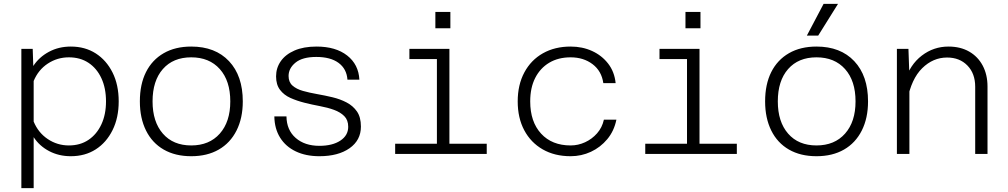

<svg xmlns="http://www.w3.org/2000/svg" viewBox="-20 -800 5240 998"><path d="M348 -558Q422 -558 477.5 -522.5Q533 -487 565 -423Q597 -359 597 -273Q597 -188 565 -123.5Q533 -59 477.5 -23.5Q422 12 348 12Q286 12 235.5 -14.5Q185 -41 155 -87V178H91V-546H150L153 -457Q183 -503 234 -530.5Q285 -558 348 -558ZM338 -44Q397 -44 440 -73Q483 -102 507 -153.5Q531 -205 531 -273Q531 -342 507 -393.5Q483 -445 440 -473.5Q397 -502 338 -502Q278 -502 228.5 -469.5Q179 -437 155 -379V-168Q179 -110 228.5 -77Q278 -44 338 -44Z M974 12Q891 12 831 -22.5Q771 -57 739 -121.5Q707 -186 707 -273Q707 -362 739 -425.5Q771 -489 831 -523.5Q891 -558 974 -558Q1099 -558 1170.5 -482Q1242 -406 1242 -273Q1242 -186 1209.5 -121.5Q1177 -57 1117 -22.5Q1057 12 974 12ZM974 -44Q1068 -44 1122.5 -105.5Q1177 -167 1177 -273Q1177 -380 1122.5 -441Q1068 -502 974 -502Q880 -502 826.5 -441Q773 -380 773 -273Q773 -167 826.5 -105.5Q880 -44 974 -44Z M1640 12Q1570 12 1517.5 -13Q1465 -38 1436 -84.5Q1407 -131 1406 -195H1469Q1470 -124 1517 -83Q1564 -42 1640 -42Q1708 -42 1749 -69Q1790 -96 1790 -141Q1790 -176 1769.5 -196.5Q1749 -217 1716 -229Q1683 -241 1642.5 -248.5Q1602 -256 1562.5 -266Q1523 -276 1489.5 -291Q1456 -306 1435.5 -333Q1415 -360 1415 -403Q1415 -447 1439.5 -482Q1464 -517 1511 -537.5Q1558 -558 1625 -558Q1725 -558 1784.5 -511.5Q1844 -465 1848 -386H1786Q1782 -442 1740 -473Q1698 -504 1624 -504Q1552 -504 1516 -474.5Q1480 -445 1480 -405Q1480 -373 1500.5 -355Q1521 -337 1554.5 -327.5Q1588 -318 1628 -311Q1668 -304 1708 -294.5Q1748 -285 1781.5 -267.5Q1815 -250 1835.5 -220.5Q1856 -191 1856 -142Q1856 -71 1797 -29.5Q1738 12 1640 12Z M2251 0V-546H2316V0ZM2034 0V-53H2510V0ZM2108 -493V-546H2283V-493ZM2243 -653V-738H2321V-653Z M2946 12Q2863 12 2801 -23.5Q2739 -59 2705 -123Q2671 -187 2671 -273Q2671 -359 2705.5 -423.5Q2740 -488 2802 -523Q2864 -558 2946 -558Q3007 -558 3057.5 -535Q3108 -512 3141 -469.5Q3174 -427 3180 -368H3116Q3107 -431 3060 -466.5Q3013 -502 2946 -502Q2882 -502 2835 -474Q2788 -446 2762 -395Q2736 -344 2736 -273Q2736 -167 2792.5 -105.5Q2849 -44 2946 -44Q2985 -44 3021 -60.5Q3057 -77 3083.5 -107Q3110 -137 3119 -178H3184Q3172 -119 3136.5 -76.5Q3101 -34 3051.5 -11Q3002 12 2946 12Z M3551 0V-546H3616V0ZM3334 0V-53H3810V0ZM3408 -493V-546H3583V-493ZM3543 -653V-738H3621V-653Z M4224 12Q4141 12 4081 -22.5Q4021 -57 3989 -121.5Q3957 -186 3957 -273Q3957 -362 3989 -425.5Q4021 -489 4081 -523.5Q4141 -558 4224 -558Q4349 -558 4420.5 -482Q4492 -406 4492 -273Q4492 -186 4459.5 -121.5Q4427 -57 4367 -22.5Q4307 12 4224 12ZM4224 -44Q4318 -44 4372.5 -105.5Q4427 -167 4427 -273Q4427 -380 4372.5 -441Q4318 -502 4224 -502Q4130 -502 4076.5 -441Q4023 -380 4023 -273Q4023 -167 4076.5 -105.5Q4130 -44 4224 -44ZM4174 -615 4261 -780H4336L4233 -615Z M5049 0V-349Q5049 -418 5008.5 -459.5Q4968 -501 4903 -501Q4830 -501 4773.5 -445.5Q4717 -390 4696 -278L4683 -378Q4710 -464 4771.5 -511Q4833 -558 4910 -558Q4972 -558 5017.5 -532Q5063 -506 5088 -459Q5113 -412 5113 -350V0ZM4642 0V-546H4702L4707 -405V0Z"/></svg>

Font: Azeret Mono ExtraLight
Style: Regular
Weight: 250
Designer: Martin Vácha
Foundry: Displaay
Version: Version 1.002